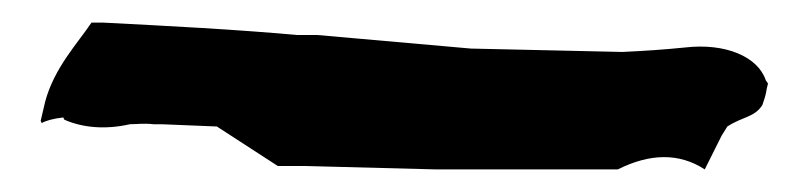

<svg xmlns="http://www.w3.org/2000/svg" viewBox="-20 -90 717 170"><path d="M16 17 17 19C20 17 27 15 36 14L37 16C53 23 73 25 95 20C101 20 107 19 116 20H123L172 22L226 57H251L366 60H527C555 46 581 45 604 60L619 30L624 22C638 13 648 14 655 3L656 0C656 0 658 -5 659 -12L660 -16L658 -19C651 -40 622 -52 587 -48C567 -46 552 -45 531 -44L397 -47L261 -59H243C188 -64 129 -67 71 -70H61C49 -52 28 -30 20 0Z"/></svg>

Font: Vapor
Style: ExBdObl
Weight: 800
Foundry: Cannot Into Space Fonts
Version: Version 0.179